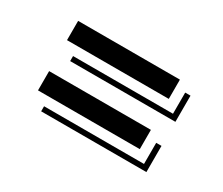

<svg xmlns="http://www.w3.org/2000/svg" viewBox="-65 -576 711 611"><g transform="rotate(30 290.0 -270.0)"><path d="M78.1 -424.3H452.1V-353.5H78.1ZM120.1 -319.3H487.3V-397H506.8V-300.8H120.1ZM78.1 -239.7H452.1V-168.9H78.1ZM120.1 -134.8H487.3V-212.4H506.8V-116.2H120.1Z"/></g></svg>

Font: Vast Shadow
Style: Regular
Weight: 400
Designer: Nicole Fally
Foundry: Nicole Fally
Version: Version 1.002